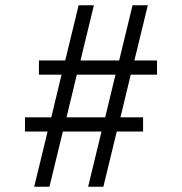

<svg xmlns="http://www.w3.org/2000/svg" viewBox="-20 -710 692 730"><path d="M75 -210V-264H175L214 -426H128V-480H228L279 -690H337L286 -480H433L484 -690H542L491 -480H577V-426H477L438 -264H524V-210H424L373 0H315L366 -210H219L168 0H110L161 -210ZM233 -264H380L419 -426H272Z"/></svg>

Font: Radio Canada Light
Style: Regular
Weight: 300
Designer: Charles Daoud, Etienne Aubert Bonn, Alexandre Saumier Demers, Jacques Le Bailly
Foundry: Radio-Canada
Version: Version 2.104;gftools[0.9.28.dev5+ged2979d]